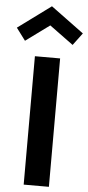

<svg xmlns="http://www.w3.org/2000/svg" viewBox="-89 -1191 566 1229"><g transform="rotate(5 194.0 -576.5)"><path d="M112.5 0H274.5V-825H112.5ZM40.5 -918 193.5 -1030 346.5 -918 405.5 -997 193.5 -1153 -18.5 -997Z"/></g></svg>

Font: Spartan
Style: Bold
Weight: 700
Designer: Matt Bailey, Mirko Velimirovic
Foundry: Matt Bailey
Version: Version 1.003; ttfautohint (v1.8.3)